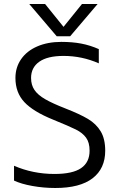

<svg xmlns="http://www.w3.org/2000/svg" viewBox="-20 -923 595 958"><path d="M126 -903H205L297 -789L389 -903H467L330 -742H263ZM50 -22V-96Q144 -55 252 -55Q342 -55 384.5 -84Q427 -113 427 -171Q427 -212 409.5 -236Q392 -260 359 -276.5Q326 -293 245 -326Q146 -366 101.5 -413.5Q57 -461 57 -534Q57 -587 85.5 -628Q114 -669 166 -691.5Q218 -714 286 -714Q341 -714 385.5 -705.5Q430 -697 473 -678V-607Q389 -644 297 -644Q217 -644 176 -615Q135 -586 135 -534Q135 -499 152 -474Q169 -449 205.5 -428Q242 -407 306 -382Q378 -354 419 -329.5Q460 -305 482.5 -267.5Q505 -230 505 -171Q505 -82 442 -33.5Q379 15 256 15Q198 15 142 5Q86 -5 50 -22Z"/></svg>

Font: Prompt Light
Style: Regular
Weight: 300
Designer: Katatrad Team
Foundry: CadsonDemak
Version: Version 1.001